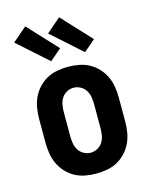

<svg xmlns="http://www.w3.org/2000/svg" viewBox="-117 -847 734 931"><g transform="rotate(-15 250.0 -381.5)"><path d="M250 8Q223 8 195.5 3Q168 -2 144 -15Q120 -28 101 -48.5Q82 -69 70.5 -93.5Q59 -118 54.5 -145.5Q50 -173 50 -200V-320Q50 -347 54.5 -374.5Q59 -402 70.5 -426.5Q82 -451 101 -471.5Q120 -492 144 -505Q168 -518 195.5 -523Q223 -528 250 -528Q277 -528 304.5 -523Q332 -518 356 -505Q380 -492 399 -471.5Q418 -451 429.5 -426.5Q441 -402 445.5 -374.5Q450 -347 450 -320V-200Q450 -173 445.5 -145.5Q441 -118 429.5 -93.5Q418 -69 399 -48.5Q380 -28 356 -15Q332 -2 304.5 3Q277 8 250 8ZM250 -97Q268 -97 284.5 -106Q301 -115 310.5 -130.5Q320 -146 323 -164Q326 -182 326 -200V-320Q326 -338 323 -356Q320 -374 310.5 -389.5Q301 -405 284.5 -414Q268 -423 250 -423Q232 -423 215.5 -414Q199 -405 189.5 -389.5Q180 -374 177 -356Q174 -338 174 -320V-200Q174 -182 177 -164Q180 -146 189.5 -130.5Q199 -115 215.5 -106Q232 -97 250 -97ZM349 -575 199 -709 271 -771 407 -625ZM179 -575 29 -709 101 -771 237 -625Z"/></g></svg>

Font: Iosevka SS04 Extrabold
Style: Regular
Weight: 800
Monospace: yes
Designer: Belleve Invis
Foundry: Belleve Invis
Version: Version 19.0.0; ttfautohint (v1.8.4)